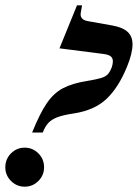

<svg xmlns="http://www.w3.org/2000/svg" viewBox="-41 -693 519 723"><path d="M286 -388Q322 -394 339 -399Q356 -404 364.5 -413Q373 -422 380 -440Q384 -452 384 -462Q384 -475 375 -481.5Q366 -488 347 -490L183 -511L249 -673H268L263 -644Q259 -618 292 -613L382 -597Q421 -590 439.5 -573Q458 -556 458 -526Q458 -492 437 -441Q405 -363 360 -320.5Q315 -278 238 -266Q197 -260 175 -251.5Q153 -243 141 -230Q129 -217 120 -194H80Q109 -266 135 -304Q161 -342 195.5 -360.5Q230 -379 286 -388ZM-21 -63Q-21 -94 0.5 -115.5Q22 -137 52 -137Q82 -137 103.5 -115.5Q125 -94 125 -63Q125 -33 103.5 -11.5Q82 10 52 10Q22 10 0.5 -11.5Q-21 -33 -21 -63Z"/></svg>

Font: Ibarra Real Nova SemiBold
Style: Italic
Weight: 600
Italic angle: -22°
Designer: Jose Maria Ribagorda & Octavio Pardo
Foundry: Octavio Pardo
Version: Version 1.014